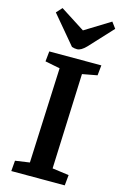

<svg xmlns="http://www.w3.org/2000/svg" viewBox="-141 -1012 677 1072"><g transform="rotate(15 197.5 -476.5)"><path d="M152 -624 66 -641 72 -700H373L367 -641L281 -625L259 -74L355 -61L349 0H40L45 -61L128 -73ZM51 -920 81 -953 223 -862 369 -952 395 -917 270 -782Q241 -752 218 -752Q202 -752 188 -757Z"/></g></svg>

Font: Literata 12pt SemiBold
Style: Italic
Weight: 600
Italic angle: -2°
Designer: Latin by Veronika Burian and Jose Scaglione. Greek by Irene Vlachou. Cyrillic by Vera Evstafieva
Foundry: TypeTogether
Version: Version 3.002